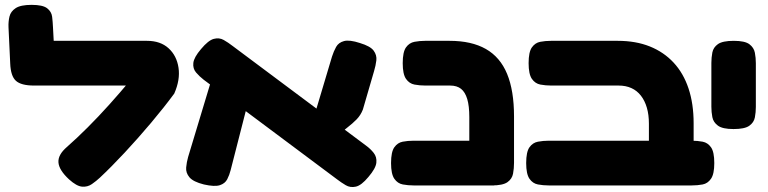

<svg xmlns="http://www.w3.org/2000/svg" viewBox="-20 -754 3162 790"><path d="M264 -16Q223 -54 220.5 -85.5Q218 -117 255 -149Q296 -185 341 -230Q386 -275 430 -324Q474 -373 514.5 -421.5Q555 -470 587 -512L697 -369Q655 -312 601.5 -248.5Q548 -185 493 -126Q438 -67 391 -23Q376 -9 358 3.5Q340 16 317.5 14Q295 12 264 -16ZM697 -369 578 -402H120Q67 -402 45.5 -421.5Q24 -441 22 -493L15 -642Q14 -665 19 -686Q24 -707 44.5 -720.5Q65 -734 110 -734Q156 -734 174 -720Q192 -706 194.5 -685Q197 -664 198 -642L201 -586H585Q640 -586 673.5 -555.5Q707 -525 714.5 -475.5Q722 -426 697 -369Z M1496 -26Q1467 9 1444 14Q1421 19 1402.5 8Q1384 -3 1367 -16L818 -426Q800 -440 786.5 -456Q773 -472 775.5 -495Q778 -518 807 -552Q837 -588 859.5 -594Q882 -600 900.5 -589.5Q919 -579 937 -565L1486 -155Q1504 -142 1517.5 -125Q1531 -108 1528.5 -84.5Q1526 -61 1496 -26ZM819 5Q775 -6 759.5 -24.5Q744 -43 746 -65Q748 -87 754 -108L850 -426L1004 -347L929 -54Q924 -34 915 -16.5Q906 1 884.5 8Q863 15 819 5ZM1349 -179 1274 -280 1346 -521Q1353 -543 1363 -561Q1373 -579 1395.5 -585Q1418 -591 1461 -577Q1504 -564 1517.5 -545.5Q1531 -527 1528.5 -505.5Q1526 -484 1519 -461L1473 -303Q1464 -280 1447.5 -263Q1431 -246 1407 -227.5Q1383 -209 1349 -179Z M2003 9Q1959 9 1939.5 -3.5Q1920 -16 1915.5 -36Q1911 -56 1911 -77V-272Q1911 -318 1902.5 -346.5Q1894 -375 1877 -388.5Q1860 -402 1832 -402H1730Q1707 -402 1685.5 -406Q1664 -410 1650.5 -429.5Q1637 -449 1637 -494Q1637 -540 1650.5 -559Q1664 -578 1685.5 -582Q1707 -586 1729 -586H1830Q1920 -586 1979 -552.5Q2038 -519 2066.5 -450Q2095 -381 2095 -275V-84Q2095 -61 2091 -39.5Q2087 -18 2068 -4.5Q2049 9 2003 9ZM1682 9Q1659 9 1637.5 5Q1616 1 1602.5 -18.5Q1589 -38 1589 -83Q1589 -129 1602.5 -148Q1616 -167 1637 -171Q1658 -175 1681 -175H2014L2013 9Z M2742 9Q2713 9 2692.5 -1.5Q2672 -12 2661 -31Q2650 -50 2650 -77V-245Q2650 -282 2641.5 -311Q2633 -340 2617 -360.5Q2601 -381 2578 -391.5Q2555 -402 2525 -402H2248Q2225 -402 2203.5 -406Q2182 -410 2168.5 -429.5Q2155 -449 2155 -494Q2155 -540 2168.5 -559Q2182 -578 2203 -582Q2224 -586 2247 -586H2522Q2596 -586 2653.5 -563Q2711 -540 2751.5 -496.5Q2792 -453 2813 -390Q2834 -327 2834 -247V-84Q2834 -55 2823 -34Q2812 -13 2791.5 -2Q2771 9 2742 9ZM2238 9Q2215 9 2193.5 5Q2172 1 2158.5 -18.5Q2145 -38 2145 -83Q2145 -129 2158.5 -148Q2172 -167 2193.5 -171Q2215 -175 2237 -175H2827Q2850 -175 2871 -171Q2892 -167 2905.5 -148Q2919 -129 2919 -83Q2919 -38 2905.5 -18.5Q2892 1 2871 5Q2850 9 2826 9Z M2998 -223Q2953 -223 2934 -237Q2915 -251 2911 -272Q2907 -293 2907 -315V-495Q2907 -517 2911 -538Q2915 -559 2934 -572.5Q2953 -586 2999 -586Q3045 -586 3063.5 -572Q3082 -558 3086 -537Q3090 -516 3090 -494V-314Q3090 -292 3086 -271Q3082 -250 3063 -236.5Q3044 -223 2998 -223Z"/></svg>

Font: Fredoka Expanded
Style: Bold
Weight: 700
Width: 7
Designer: Ben Nathan
Foundry: Milena B. Brandão, Ben Nathan
Version: Version 2.001